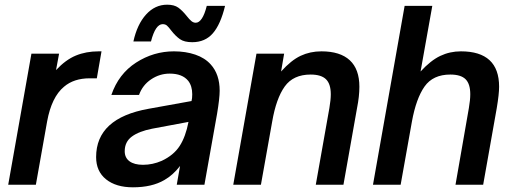

<svg xmlns="http://www.w3.org/2000/svg" viewBox="-20 -788 2191 819"><path d="M15 0 114 -559H232L219 -489Q260 -533 303.5 -551Q347 -569 401 -569H413L393 -454H363Q295 -454 253 -418Q200 -374 181 -270L133 0Z M390 -118Q390 -284 614 -324L797 -357Q800 -368 800 -386Q800 -421 783 -443Q758 -474 704 -474Q661 -474 624.5 -449.5Q588 -425 573 -383H455Q486 -473 560.5 -521Q635 -569 722 -569Q772 -569 813 -555Q854 -541 879 -513Q917 -471 917 -401Q917 -369 906 -303L852 0H734L748 -80Q718 -41 681 -20Q628 11 547 11Q475 11 432.5 -23Q390 -57 390 -118ZM670 -102Q721 -126 746.5 -165.5Q772 -205 784 -268L629 -239Q573 -228 542.5 -205.5Q512 -183 512 -143Q512 -115 532.5 -100Q553 -85 590 -85Q631 -85 670 -102ZM711 -657Q699 -673 692 -679Q685 -685 674 -685Q643 -685 624 -611H549Q565 -684 603 -726Q641 -768 693 -768Q723 -768 740.5 -755.5Q758 -743 777 -719Q788 -705 796.5 -698Q805 -691 815 -691Q829 -691 841 -709Q853 -727 862 -763H940Q921 -684 888 -646Q855 -608 800 -608Q766 -608 747.5 -621Q729 -634 711 -657Z M975 0 1074 -559H1192L1179 -483Q1222 -531 1262.5 -550Q1303 -569 1351 -569Q1431 -569 1472 -531Q1513 -493 1513 -418Q1513 -377 1503 -327L1445 0H1327L1385 -327Q1391 -362 1391 -386Q1391 -430 1370.5 -450Q1350 -470 1305 -470Q1231 -470 1194.5 -419Q1158 -368 1141 -269L1093 0Z M1571 0 1706 -763H1824L1774 -483Q1817 -530 1858 -549.5Q1899 -569 1946 -569Q2109 -569 2109 -418Q2109 -387 2099 -327L2041 0H1923L1980 -327Q1986 -362 1986 -386Q1986 -430 1966 -450Q1946 -470 1901 -470Q1827 -470 1791 -419Q1755 -368 1737 -269L1689 0Z"/></svg>

Font: Open Sauce One SemiBold Italic
Style: Regular
Weight: 600
Italic angle: -10°
Designer: Alfredo Marco Pradil
Foundry: Creative Sauce Fz LLC
Version: Version 1.477